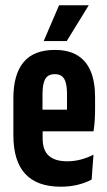

<svg xmlns="http://www.w3.org/2000/svg" viewBox="-20 -698 405 725"><path d="M209.5 7Q120 7 75.2 -41.5Q30.5 -90 30.5 -187.5V-327.5Q30.5 -417 69 -463.2Q107.5 -509.5 187 -509.5Q238.5 -509.5 272.2 -489Q306 -468.5 322.5 -428.8Q339 -389 339 -331.5V-287Q339 -265.5 337.8 -244.5Q336.5 -223.5 333 -202H233Q233 -247 233 -281Q233 -315 233 -342.5Q233 -368.5 228.5 -385.2Q224 -402 214 -410Q204 -418 187 -418Q161.5 -418 151 -399.8Q140.5 -381.5 140.5 -342.5V-251L141 -232.5V-175.5Q141 -153 146.8 -136.8Q152.5 -120.5 164.2 -110Q176 -99.5 193.2 -94.2Q210.5 -89 233.5 -89Q261.5 -89 286.8 -96Q312 -103 333 -114L326 -20Q304.5 -8 274.5 -0.5Q244.5 7 209.5 7ZM101 -202V-284H308V-202ZM203 -678H315L232 -543H145Z"/></svg>

Font: Anek Tamil Condensed SemiBold
Style: Regular
Weight: 600
Width: 3
Designer: Aadarsh Rajan (Tamil), Yesha Goshar (Latin)
Foundry: Ek Type
Version: Version 1.003